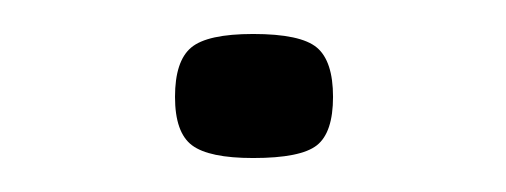

<svg xmlns="http://www.w3.org/2000/svg" viewBox="-20 -91 298 113"><path d="M83 -34Q83 -55 92.5 -63Q102 -71 129 -71Q157 -71 166.5 -63Q176 -55 176 -34Q176 -13 166.5 -5.5Q157 2 129 2Q103 2 93 -5.5Q83 -13 83 -34Z"/></svg>

Font: Georama ExtraExtended Light
Style: Regular
Weight: 300
Width: 8
Designer: Jean-Baptiste Levee
Foundry: Production Type
Version: Version 1.000